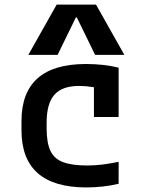

<svg xmlns="http://www.w3.org/2000/svg" viewBox="-20 -810 640 840"><path d="M358 10Q74 10 74 -240V-280Q74 -530 356 -530Q434 -530 499 -514V-298H391V-498L436 -417Q412 -425 383.5 -429.5Q355 -434 326 -434Q252 -434 218 -395.5Q184 -357 184 -273V-248Q184 -187 200 -151.5Q216 -116 255 -101Q294 -86 361 -86Q396 -86 427.5 -90Q459 -94 499 -102V-6Q466 2 429.5 6Q393 10 358 10ZM104 -570 228 -790H400L524 -570H396L316 -734H312L232 -570Z"/></svg>

Font: M PLUS Code Latin Expanded Medium
Style: Regular
Weight: 500
Width: 7
Designer: Coji Morishita
Foundry: UNDERFOREST DESIGN
Version: Version 1.002; ttfautohint (v1.8.3)